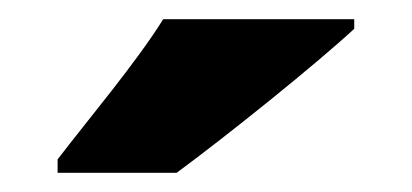

<svg xmlns="http://www.w3.org/2000/svg" viewBox="-20 -786 429 200"><path d="M349 -756V-766H150C122 -721 73 -663 40 -620V-606H164C217 -645 309 -719 349 -756Z"/></svg>

Font: Noto Sans Arabic SemCond Blk
Style: Regular
Weight: 900
Width: 4
Designer: Monotype Design Team, Nadine Chahine, Nizar Qandah and Khaled Hosny
Foundry: Monotype Imaging Inc.
Version: Version 2.012